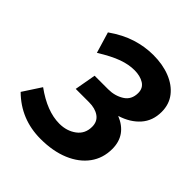

<svg xmlns="http://www.w3.org/2000/svg" viewBox="-187 -808 949 949"><g transform="rotate(45 287.0 -334.0)"><path d="M244 10Q106 10 10 -85L72 -180Q170 -109 256 -109Q308 -109 345 -136.5Q382 -164 382 -213Q382 -250 355 -269Q328 -288 285 -288H192L212 -400H307Q353 -400 389 -422.5Q425 -445 425 -492Q425 -526 398.5 -542.5Q372 -559 332 -559Q292 -559 247.5 -543Q203 -527 140 -488L107 -598Q168 -641 227 -659.5Q286 -678 345 -678Q411 -678 462.5 -657.5Q514 -637 543.5 -599Q573 -561 573 -508Q573 -446 536 -404Q499 -362 435 -342Q530 -303 530 -206Q530 -141 494.5 -92.5Q459 -44 394.5 -17Q330 10 244 10Z"/></g></svg>

Font: Gantari
Style: Bold Italic
Weight: 700
Italic angle: -10°
Designer: Anugrah Pasau
Foundry: Lafontype
Version: Version 1.000; ttfautohint (v1.8.4.7-5d5b)